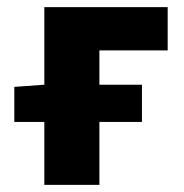

<svg xmlns="http://www.w3.org/2000/svg" viewBox="-20 -517 515 537"><path d="M104 0H258V-176H377V-280H258V-376H449V-497H104V-280H103L20 -274V-176H104Z"/></svg>

Font: DAIFUKU Sans
Style: Bold
Weight: 700
Designer: Original font ‘Source Han Sans JP’ : Paul D. Hunt
Foundry: Daifuku
Version: Version 1.000